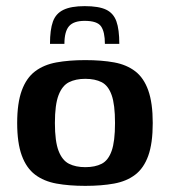

<svg xmlns="http://www.w3.org/2000/svg" viewBox="-20 -600 555 626"><path d="M256 -580Q302 -580 326 -568.5Q350 -557 359.5 -530.5Q369 -504 369 -457H322Q322 -496 309.5 -514Q297 -532 256 -532Q220 -532 205 -514.5Q190 -497 190 -457H143Q143 -503 152.5 -529.5Q162 -556 187 -568Q212 -580 256 -580ZM258 6Q205 6 164 -1.5Q123 -9 94.5 -30.5Q66 -52 51 -93Q36 -134 36 -199Q36 -264 51 -305Q66 -346 94.5 -367.5Q123 -389 164 -396.5Q205 -404 258 -404Q312 -404 352.5 -396.5Q393 -389 421 -367.5Q449 -346 463.5 -305Q478 -264 478 -199Q478 -133 463.5 -92.5Q449 -52 421 -30.5Q393 -9 352 -1.5Q311 6 258 6ZM258 -55Q290 -55 311.5 -66Q333 -77 344 -108Q355 -139 355 -199Q355 -259 344 -290Q333 -321 311.5 -332Q290 -343 258 -343Q227 -343 205 -332Q183 -321 171 -290Q159 -259 159 -199Q159 -139 171 -108Q183 -77 205 -66Q227 -55 258 -55Z"/></svg>

Font: Genos Thin SemiBold
Style: Regular
Weight: 600
Version: Version 1.010